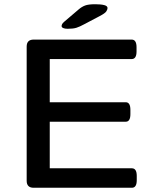

<svg xmlns="http://www.w3.org/2000/svg" viewBox="-20 -887 678 907"><path d="M139 0Q106 0 106 -33V-667Q106 -700 139 -700H602Q625 -700 625 -664V-644Q625 -608 602 -608H215V-404H574Q596 -404 596 -368V-348Q596 -312 574 -312H215V-92H603Q626 -92 626 -56V-36Q626 0 603 0ZM300 -751Q286 -751 278.5 -754.5Q271 -758 271 -764Q271 -768 273.5 -773Q276 -778 283 -784L351 -842Q366 -855 382 -861Q398 -867 430 -867Q456 -867 472 -863Q488 -859 488 -849Q488 -842 482 -833Q476 -824 451 -811L377 -772Q357 -761 341.5 -756Q326 -751 300 -751Z"/></svg>

Font: Asap Expanded Medium
Style: Regular
Weight: 500
Width: 7
Designer: Pablo Cosgaya
Foundry: Omnibus-Type
Version: Version 3.001